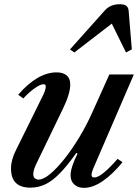

<svg xmlns="http://www.w3.org/2000/svg" viewBox="-20 -876 652 906"><path d="M376.5 10.5Q348 10.5 330.5 -5.5Q313 -21.5 313 -48.5Q313 -85 346 -151.5L340 -154Q297 -93.5 262 -57.8Q227 -22 193.8 -6.2Q160.5 9.5 123 9.5Q32 9.5 32 -81Q32 -122 55.5 -168L181 -422Q196 -451.5 196 -468Q196 -478.5 185.5 -478.5Q170.5 -478.5 143.5 -459.5Q116.5 -440.5 90 -411.5L66 -429Q110 -480.5 156 -507.5Q202 -534.5 247 -534.5Q277.5 -534.5 294.5 -520.2Q311.5 -506 311.5 -477.5Q311.5 -433.5 276.5 -362L150 -100Q137 -73 137 -53Q137 -41.5 144.2 -35Q151.5 -28.5 162 -28.5Q184.5 -28.5 216 -54.5Q247.5 -80.5 283 -125Q318.5 -169.5 353 -226.2Q387.5 -283 415 -344.5L496 -524.5H611.5L422.5 -86.5Q412 -63 412 -50.5Q412 -38.5 425.5 -38.5Q442 -38.5 470.2 -61.5Q498.5 -84.5 535 -126.5L558 -110.5Q510.5 -52.5 464 -21Q417.5 10.5 376.5 10.5ZM331 -628.5 310 -642.5 473.5 -825.5Q500 -856 544.5 -856Q567.5 -856 576.5 -848.2Q585.5 -840.5 587 -825.5L602 -643L574.5 -628.5L507.5 -764.5Z"/></svg>

Font: Libre Caslon Text Medium Italic
Style: Regular
Weight: 500
Italic angle: -22.583°
Designer: Pablo Impallari, Rodrigo Fuenzalida, Katja Schimmel
Foundry: Pablo Impallari, Rodrigo Fuenzalida
Version: Version 2.000